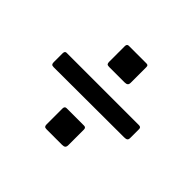

<svg xmlns="http://www.w3.org/2000/svg" viewBox="-119 -774 804 804"><g transform="rotate(45 283.0 -372.5)"><path d="M347 -514Q347 -505 342.5 -501Q338 -497 327 -497H236Q227 -497 224 -500.5Q221 -504 221 -512V-605Q221 -618 232 -618H336Q342 -618 344.5 -615.5Q347 -613 347 -606ZM509 -349Q509 -340 504.5 -336.5Q500 -333 489 -333L73 -332Q64 -332 61 -335.5Q58 -339 58 -347V-399Q58 -413 68 -413H497Q509 -413 509 -402ZM347 -145Q347 -135 342.5 -131Q338 -127 327 -127H236Q227 -127 224 -130.5Q221 -134 221 -142V-235Q221 -249 232 -249H336Q347 -249 347 -237Z"/></g></svg>

Font: Libre Franklin Medium
Style: Regular
Weight: 500
Designer: Pablo Impallari, Rodrigo Fuenzalida
Foundry: Impallari Type
Version: Version 1.002; ttfautohint (v1.5)